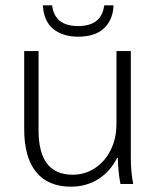

<svg xmlns="http://www.w3.org/2000/svg" viewBox="-20 -692 588 722"><path d="M71 -206V-500H125V-202Q125 -35 253 -35Q300 -35 337.5 -60Q375 -85 396.5 -128.5Q418 -172 418 -226V-500H472V-95Q472 -45 481 0H433Q424 -46 423 -98H420Q395 -47 349.5 -18.5Q304 10 247 10Q161 10 116 -45Q71 -100 71 -206ZM141 -672H176Q185 -594 274 -594Q362 -594 372 -672H407Q405 -618 371.5 -586Q338 -554 274 -554Q217 -554 181 -582.5Q145 -611 141 -672Z"/></svg>

Font: Sarabun ExtraLight
Style: Regular
Weight: 275
Designer: Suppakit Chalermlarp | Katatrad Co.,Ltd.
Foundry: Cadson Demak Co.,Ltd.
Version: Version 1.000; ttfautohint (v1.6)